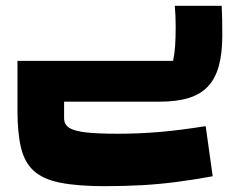

<svg xmlns="http://www.w3.org/2000/svg" viewBox="-20 -349 833 659"><path d="M40 0V-140H574Q579 -163 581 -190.5Q583 -218 583 -258Q583 -293 580 -329H741Q742 -308 742.5 -282Q743 -256 743 -228Q743 -166 731 -122.5Q719 -79 693.5 -52Q668 -25 627 -12.5Q586 0 527 0ZM340 290Q246 290 186.5 278Q127 266 95.5 237Q64 208 52 157.5Q40 107 40 31V0H200V57Q200 78 217.5 89.5Q235 101 275.5 105.5Q316 110 384 110Q422 110 457 108.5Q492 107 527.5 104Q563 101 602 96Q641 91 686 84L710 256Q650 267 590 275Q530 283 468.5 286.5Q407 290 340 290Z"/></svg>

Font: Changa ExtraLight ExtraBold
Style: Regular
Weight: 800
Version: Version 3.002; ttfautohint (v1.8.2)